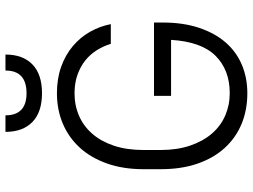

<svg xmlns="http://www.w3.org/2000/svg" viewBox="-134 -806 947 720"><g transform="rotate(-90 340.0 -446.5)"><path d="M340 -343H615V-310Q615 -233 595 -173.5Q575 -114 540 -74Q505 -34 456.5 -13.5Q408 7 350 7Q287 7 235 -14.5Q183 -36 145 -77.5Q107 -119 86 -179.5Q65 -240 65 -318V-382Q65 -459 86.5 -519.5Q108 -580 146 -621.5Q184 -663 236 -685Q288 -707 350 -707Q405 -707 449.5 -691Q494 -675 527 -647Q560 -619 580.5 -582.5Q601 -546 609 -505H535Q527 -532 511.5 -557Q496 -582 473 -600.5Q450 -619 419 -630Q388 -641 350 -641Q304 -641 265 -624Q226 -607 197.5 -574Q169 -541 153 -493Q137 -445 137 -382V-318Q137 -256 153.5 -207.5Q170 -159 198.5 -126Q227 -93 266 -76Q305 -59 350 -59Q437 -59 490 -112Q543 -165 550 -279H340ZM350 -763Q279 -763 242 -799Q205 -835 205 -900H267Q267 -821 350 -821Q435 -821 435 -900H495Q495 -835 458 -799Q421 -763 350 -763Z"/></g></svg>

Font: PT Root UI Web
Style: Regular
Weight: 400
Designer: Vitaly Kuzmin
Foundry: ParaType Ltd.
Version: Version 1.000W